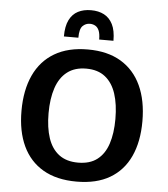

<svg xmlns="http://www.w3.org/2000/svg" viewBox="-61 -993 924 1059"><g transform="rotate(5 400.5 -463.5)"><path d="M401.9 10.3Q291.5 10.3 216.8 -33.2Q142.1 -76.7 104 -157.7Q65.9 -238.8 65.9 -352.5Q65.9 -467.3 104.2 -550Q142.6 -632.8 217.5 -677Q292.5 -721.2 401.9 -721.2Q510.7 -721.2 585 -676.8Q659.2 -632.3 697.3 -549.8Q735.4 -467.3 735.4 -352.5Q735.4 -239.3 697.8 -158Q660.2 -76.7 586.2 -33.2Q512.2 10.3 401.9 10.3ZM401.4 -94.7Q466.8 -94.7 507.3 -126Q547.9 -157.2 566.9 -215.1Q585.9 -272.9 585.9 -352.1Q585.9 -433.1 566.7 -491.9Q547.4 -550.8 506.8 -583Q466.3 -615.2 401.9 -615.2Q338.4 -615.2 296.9 -583.3Q255.4 -551.3 235.6 -492.2Q215.8 -433.1 215.8 -352.1Q215.8 -272.5 235.1 -214.8Q254.4 -157.2 295.4 -126Q336.4 -94.7 401.4 -94.7ZM263.2 -781.2Q263.2 -837.9 280.3 -872.3Q297.4 -906.7 328.1 -922.6Q358.9 -938.5 400.4 -938.5Q441.9 -938.5 472.4 -922.6Q502.9 -906.7 520.3 -872.3Q537.6 -837.9 537.6 -781.2H458.5Q458.5 -813.5 450.7 -831.3Q442.9 -849.1 429.4 -856.2Q416 -863.3 400.4 -863.3Q377 -863.3 360.1 -846.4Q343.3 -829.6 343.3 -781.2Z"/></g></svg>

Font: Comme SemiBold
Style: Regular
Weight: 600
Version: Version 1.000;gftools[0.9.27]